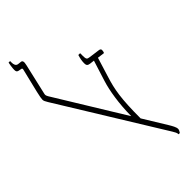

<svg xmlns="http://www.w3.org/2000/svg" viewBox="-274 -926 983 983"><g transform="rotate(-45 217.5 -434.5)"><path d="M378 3H387C391 -3 396 -11 396 -18C396 -31 386 -48 374 -68L298 -192C298 -336 309 -392 330 -459L363 -566L402 -561C404 -566 406 -571 406 -579C406 -585 402 -589 394 -590L335 -598C318 -600 315 -604 315 -629V-647H302C296 -628 293 -612 293 -595C293 -581 298 -575 313 -573L338 -570L303 -459C286 -405 273 -326 272 -234L44 -606C38 -617 36 -621 39 -632L77 -797C83 -821 79 -829 69 -830L51 -832C36 -834 33 -849 33 -861V-872H22C20 -864 16 -840 16 -825C16 -812 20 -808 29 -806L45 -803C51 -802 51 -798 50 -793C20 -670 10 -631 10 -615C10 -606 14 -600 22 -586L365 -29C372 -16 378 -9 378 3Z"/></g></svg>

Font: Noto Serif Hebrew Condensed Thin
Style: Regular
Weight: 100
Width: 3
Designer: Monotype Design Team
Foundry: Monotype Imaging Inc.
Version: Version 2.004